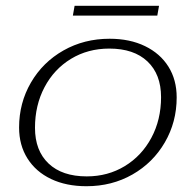

<svg xmlns="http://www.w3.org/2000/svg" viewBox="-20 -634 676 664"><path d="M46 -193Q46 -278 87 -348.5Q128 -419 199.5 -459.5Q271 -500 359 -500Q429 -500 481.5 -474.5Q534 -449 562.5 -403.5Q591 -358 591 -297Q591 -212 550 -141.5Q509 -71 438 -30.5Q367 10 279 10Q209 10 156.5 -15Q104 -40 75 -86Q46 -132 46 -193ZM537 -298Q537 -377 490 -421.5Q443 -466 358 -466Q284 -466 225.5 -430.5Q167 -395 134 -332.5Q101 -270 101 -192Q101 -113 148 -68.5Q195 -24 280 -24Q353 -24 411.5 -59.5Q470 -95 503.5 -157.5Q537 -220 537 -298ZM238 -614H530L524 -580H232Z"/></svg>

Font: Fahkwang ExtraLight
Style: Italic
Weight: 275
Italic angle: -10°
Designer: Suppakit Chalermlarp | Katatrad Co.,Ltd.
Foundry: Cadson Demak Co.,Ltd.
Version: Version 1.000; ttfautohint (v1.6)